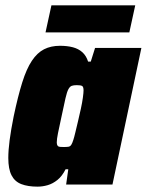

<svg xmlns="http://www.w3.org/2000/svg" viewBox="-20 -689 548 717"><path d="M120 8Q84 8 59.5 -1.5Q35 -11 23 -34.5Q11 -58 11 -99Q11 -128 16 -166Q21 -204 31 -254Q47 -330 63 -381Q79 -432 99 -462Q119 -492 144.5 -505Q170 -518 204 -518Q231 -518 252 -512.5Q273 -507 287.5 -494Q302 -481 309 -459H319L335 -510H508L400 0H227L235 -57H225Q212 -31 194.5 -17Q177 -3 158 2.5Q139 8 120 8ZM218 -140Q229 -140 235.5 -141Q242 -142 246 -148Q250 -154 254 -167Q257 -176 261.5 -195Q266 -214 271.5 -237Q277 -260 282 -283Q287 -306 289.5 -324.5Q292 -343 292 -351Q292 -365 286.5 -368Q281 -371 267 -371Q255 -371 248 -368.5Q241 -366 235.5 -356Q230 -346 224.5 -322Q219 -298 210 -255Q201 -214 196.5 -191.5Q192 -169 192 -157Q192 -149 195 -145Q198 -141 204 -140.5Q210 -140 218 -140ZM150 -568 172 -669H485L463 -568Z"/></svg>

Font: Saira SemiCondensed Black
Style: Italic
Weight: 900
Width: 4
Italic angle: -12°
Designer: Hector Gatti with collaboration of the Omnibus-Type team
Foundry: Omnibus-Type
Version: Version 1.101